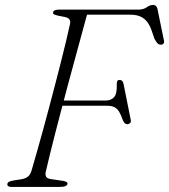

<svg xmlns="http://www.w3.org/2000/svg" viewBox="-20 -738 668 758"><path d="M189.5 -689Q190.5 -695 196.8 -697.5Q203 -700 212.5 -700H525.5Q546.5 -700 559 -709.2Q571.5 -718.5 584.5 -718.5Q597.5 -718.5 601.5 -703.5L626.5 -581.5Q629.5 -572 626.2 -567Q623 -562 616 -561.5Q606.5 -561.5 601.2 -567.5Q596 -573.5 589.5 -585.5L579.5 -615Q572.5 -636.5 561.5 -651Q550.5 -665.5 534.2 -672.8Q518 -680 494.5 -680H323.5Q312 -639 299.8 -593Q287.5 -547 274 -498.2Q260.5 -449.5 247.5 -400.5Q234.5 -351.5 222 -304Q209.5 -256.5 198.2 -212.5Q187 -168.5 177.5 -130.5Q168 -92.5 161.5 -63Q157.5 -49.5 161.8 -41Q166 -32.5 184 -30.5L218 -25.5Q233 -24 239.8 -21Q246.5 -18 246.5 -13.5Q246.5 -7.5 239.5 -3.8Q232.5 0 215.5 0H25.5Q16.5 0 12.5 -3Q8.5 -6 9 -11.5Q10 -17.5 16.2 -20.8Q22.5 -24 39.5 -26.5L65.5 -30.5Q81.5 -33.5 90.8 -41.2Q100 -49 104.5 -64.5Q115 -101 126.8 -142Q138.5 -183 150.5 -227Q162.5 -271 174.5 -316Q186.5 -361 198 -405.5Q209.5 -450 220.2 -492Q231 -534 240 -572Q249 -610 256 -641.5Q259 -654.5 254.2 -661.2Q249.5 -668 238 -670.5L210 -676Q199.5 -678.5 194 -681Q188.5 -683.5 189.5 -689ZM209 -341H397Q418 -341 430.2 -354.2Q442.5 -367.5 441 -407.5Q441 -415 443.5 -418.8Q446 -422.5 452 -422.5Q458.5 -422.5 462.2 -418.8Q466 -415 467.5 -408L496 -265.5Q498 -256.5 494 -252.5Q490 -248.5 483.5 -247.5Q477.5 -247.5 473.2 -251Q469 -254.5 465 -263.5Q457.5 -285.5 449.8 -297.8Q442 -310 431 -315.2Q420 -320.5 402 -320.5H201.5Z"/></svg>

Font: Fraunces ExtraLight
Style: Italic
Weight: 250
Italic angle: -16°
Version: Version 1.000;[b76b70a41]